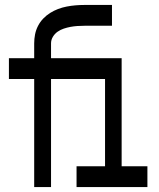

<svg xmlns="http://www.w3.org/2000/svg" viewBox="-20 -755 640 775"><path d="M118 0V-436H16V-520H118V-580Q118 -598 121.5 -616Q125 -634 133.5 -650.5Q142 -667 154.5 -680Q167 -693 182 -702.5Q197 -712 214 -718.5Q231 -725 249 -728.5Q267 -732 285 -733.5Q303 -735 321 -735H432V-651H321Q306 -651 292 -650Q278 -649 264.5 -646.5Q251 -644 237.5 -639.5Q224 -635 212.5 -627Q201 -619 193.5 -606.5Q186 -594 186 -580V-520H471V-84H575V0H289V-84H404V-436H186V0Z"/></svg>

Font: Zed Mono Medium Extended
Style: Regular
Weight: 500
Width: 7
Monospace: yes
Designer: Belleve Invis
Foundry: Belleve Invis
Version: Version 1.0.0; ttfautohint (v1.8.4)